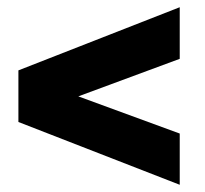

<svg xmlns="http://www.w3.org/2000/svg" viewBox="-20 -527 568 532"><path d="M478 -15 31 -189V-332L478 -507V-364L197 -260L478 -157Z"/></svg>

Font: Archivo ExtraCondensed Black
Style: Regular
Weight: 900
Width: 2
Designer: Hector Gatti
Foundry: Omnibus-Type
Version: Version 2.001; ttfautohint (v1.8.3)